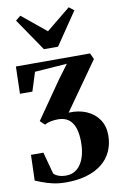

<svg xmlns="http://www.w3.org/2000/svg" viewBox="-111 -884 741 1173"><g transform="rotate(-10 260.0 -298.0)"><path d="M202.5 228Q155.5 228 118.2 219.2Q81 210.5 54.5 200Q28 189.5 13.5 184L18.5 25H95.5L132 160.5Q142.5 172.5 162.8 179.8Q183 187 210.5 187Q249.5 186.5 277 163.2Q304.5 140 319 98.5Q333.5 57 333.5 3Q333.5 -40.5 325.8 -71.5Q318 -102.5 303.2 -122Q288.5 -141.5 267.2 -150.8Q246 -160 218.5 -160Q195.5 -160 173.5 -155.8Q151.5 -151.5 135.5 -141.5L107 -168.5L266 -397.5L331 -485L131 -470.5L94 -354H17L21.5 -522.5H481.5L499 -485L290 -189Q351.5 -192 400 -171.2Q448.5 -150.5 476.5 -109.5Q504.5 -68.5 504.5 -11.5Q504.5 43 484.2 87.5Q464 132 425 163.2Q386 194.5 330 211.2Q274 228 202.5 228ZM208.5 -597 71 -798.5 102 -823.5 252 -700.5 402 -823 433 -798.5 296 -597Z"/></g></svg>

Font: Merriweather 96pt ExtraBold
Style: Regular
Weight: 800
Version: Version 2.100